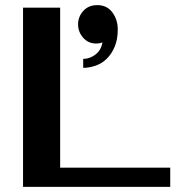

<svg xmlns="http://www.w3.org/2000/svg" viewBox="-20 -730 705 750"><path d="M645 -75V0H70V-700H215V-75ZM440 -615Q440 -576 428 -547.5Q416 -519 397 -500.5Q378 -482 353.5 -473.5Q329 -465 305 -465V-500Q331 -500 353.5 -517.5Q376 -535 380 -565Q377 -563 373 -562Q365 -560 355 -560Q325 -560 305 -582.5Q285 -605 285 -635Q285 -665 305.5 -687.5Q326 -710 360 -710Q398 -710 419 -681.5Q440 -653 440 -615Z"/></svg>

Font: Prosto One
Style: Regular
Weight: 400
Designer: Pavel Emelyanov and Jovanny lemonad
Foundry: Pavel Emelyanov and Jovanny Lemonad
Version: Version 1.001